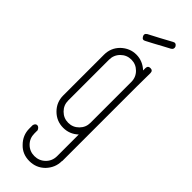

<svg xmlns="http://www.w3.org/2000/svg" viewBox="-312 -721 975 975"><g transform="rotate(45 176.0 -233.5)"><path d="M275 -672 192 -628 239 -652 155 -608Q140 -599 131 -615Q122 -630 138 -640L222 -684L175 -659L258 -704Q273 -713 283 -697Q290 -681 275 -672ZM288 -410H252V-446Q252 -467 253 -479Q253 -479 253 -510Q253 -529 271 -529Q289 -529 289 -510ZM287 123Q287 170 253 206Q219 240 170 240Q120 240 88 206Q53 171 53 123V99Q57 83 69 82.5Q81 82 89 99V123Q89 157 112.5 180.5Q136 204 170 204Q204 204 228 180.5Q252 157 252 122V-33Q218 -1 172 -1Q124 -1 90 -35Q56 -69 56 -117V-410Q56 -459 90 -493Q126 -527 172 -527Q218 -527 254 -493Q288 -459 288 -410V122ZM252 -410Q252 -444 228.5 -467.5Q205 -491 172 -491Q139 -491 115.5 -467.5Q92 -444 92 -410V-357V-356V-117Q92 -84 115.5 -60.5Q139 -37 172 -37Q205 -37 228.5 -60.5Q252 -84 252 -117Z"/></g></svg>

Font: Aaram
Style: Regular
Weight: 400
Designer: Tharique Azeez
Foundry: Tharique Azeez
Version: Version 1.7